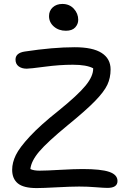

<svg xmlns="http://www.w3.org/2000/svg" viewBox="-20 -961 647 979"><path d="M315.9 -804.2Q279.3 -804.2 254.6 -825.7Q230 -847.2 230 -878.9Q230 -906.2 249 -923.6Q268.1 -940.9 297.9 -940.9Q334 -940.9 356.4 -916.5Q378.9 -892.1 378.9 -859.9Q378.9 -837.9 363.3 -821Q347.7 -804.2 315.9 -804.2ZM167 -2Q100.1 -2 71 -25.9Q42 -49.8 42 -95.2Q42 -131.8 60.8 -170.4Q79.6 -209 133.1 -266.4Q186.5 -323.7 277.8 -396Q377.4 -476.6 416.7 -524.9Q456.1 -573.2 455.1 -612.8Q421.4 -630.9 351.1 -630.9Q283.7 -630.9 208.3 -620.8Q132.8 -610.8 116.2 -610.8Q90.8 -610.8 75 -622.8Q59.1 -634.8 59.1 -657.2Q59.1 -690.9 106 -698.2Q251 -720.2 360.8 -720.2Q453.1 -720.2 498.5 -690.9Q543.9 -661.6 543.9 -606.9Q543.9 -564 527.3 -528.6Q510.7 -493.2 464.4 -445.6Q418 -397.9 326.2 -323.2Q220.7 -236.3 179.9 -188.2Q139.2 -140.1 134.8 -99.1Q151.9 -90.8 181.2 -90.8Q214.4 -90.8 286.9 -95Q359.4 -99.1 400.9 -99.1Q494.6 -99.1 536.9 -84.7Q579.1 -70.3 579.1 -38.1Q579.1 -2.9 527.8 -2.9Q510.3 -2.9 468.8 -6.3Q427.2 -9.8 383.8 -9.8Q342.3 -9.8 269.8 -5.9Q197.3 -2 167 -2Z"/></svg>

Font: Shantell Sans Bouncy
Style: Regular
Weight: 400
Designer: Stephen Nixon, Anya Danilova, Shantell Martin
Foundry: Arrow Type
Version: Version 1.006;[9816181b4]